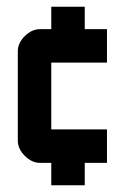

<svg xmlns="http://www.w3.org/2000/svg" viewBox="-20 -487 406 574"><path d="M299.8 0H233.4V66.9H133.3V0H100.1Q75.2 0 54.2 -21Q33.2 -42 33.2 -66.9V-333.5Q33.2 -358.4 54.2 -379.2Q75.2 -399.9 100.1 -399.9H133.3V-466.8H233.4V-399.9H299.8V-299.8H133.3V-100.1H299.8Z"/></svg>

Font: Malkor
Style: Bold
Weight: 700
Version: Version 1.3